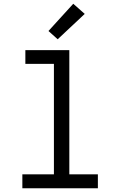

<svg xmlns="http://www.w3.org/2000/svg" viewBox="-20 -1002 640 1022"><path d="M99 0V-74H267V-662H115V-735H349V-74H501V0ZM287 -793 238 -837 370 -982 431 -928Z"/></svg>

Font: Iosevka Fixed Extended
Style: Regular
Weight: 400
Width: 7
Monospace: yes
Designer: Belleve Invis
Foundry: Belleve Invis
Version: Version 24.1.1; ttfautohint (v1.8.4)